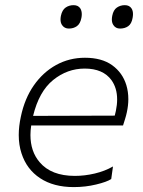

<svg xmlns="http://www.w3.org/2000/svg" viewBox="-20 -734 568 763"><path d="M273 9.5Q193 9.5 139.5 -25.8Q86 -61 65.5 -124.5Q54.5 -158 54.5 -197.5Q54.5 -232 63 -271Q78 -342.5 114.5 -394.8Q151 -447 203.2 -475.8Q255.5 -504.5 317.5 -504.5Q384.5 -504.5 425.8 -474.8Q467 -445 482 -396Q490 -369.5 490 -340Q490 -315 484 -287.5Q481.5 -275.5 477 -261Q472.5 -246.5 469 -235.5H104Q101 -215.5 101 -197.5Q101 -132 137.5 -89.5Q183.5 -35 277.5 -35Q316.5 -35 356.8 -44.5Q397 -54 429 -72.5L422 -22.5Q404.5 -11 362 -0.8Q319.5 9.5 273 9.5ZM316.5 -461.5Q247.5 -461.5 191.2 -416Q135 -370.5 111.5 -273.5L436 -274.5Q438.5 -284.5 440.5 -293.5Q445.5 -317.5 445.5 -339Q445.5 -384 423 -415.5Q389.5 -461.5 316.5 -461.5ZM457 -620.5Q439.5 -620.5 430.5 -634.5Q424.5 -643.5 424.5 -656.5Q424.5 -663 426 -671Q430.5 -694.5 444.5 -704Q458.5 -713.5 476 -713.5Q494.5 -713.5 503 -700Q508.5 -691 508.5 -678Q508.5 -671 507 -663Q503 -639.5 489.5 -630Q476 -620.5 457 -620.5ZM253.5 -620.5Q236 -620.5 226.5 -634.5Q220.5 -643.5 220.5 -656.5Q220.5 -663 222 -671Q227 -694.5 240.8 -704Q254.5 -713.5 272.5 -713.5Q291 -713.5 299.5 -700Q305 -690.5 305 -677.5Q305 -670.5 303.5 -663Q299 -639.5 285.5 -630Q272 -620.5 253.5 -620.5Z"/></svg>

Font: Heraclito ExtraLight
Style: Italic
Weight: 200
Italic angle: -12°
Designer: Kostas Bartsokas (font) & Cristiano Sobral (main changes)
Foundry: Kostas Bartsokas (font) & Cristiano Sobral (main changes)
Version: Version 1.00;July 8, 2020;FontCreator 13.0.0.2655 64-bit